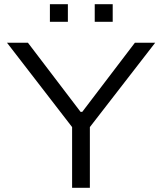

<svg xmlns="http://www.w3.org/2000/svg" viewBox="-20 -888 767 908"><path d="M321 0V-287L13 -686H112L361 -359H369L618 -686H714L405 -287V0ZM216 -785V-868H301V-785ZM428 -785V-868H513V-785Z"/></svg>

Font: Archivo SemiExpanded Light
Style: Regular
Weight: 300
Width: 6
Designer: Hector Gatti
Foundry: Omnibus-Type
Version: Version 2.001